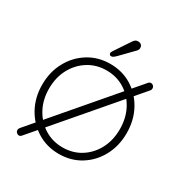

<svg xmlns="http://www.w3.org/2000/svg" viewBox="-166 -813 929 971"><g transform="rotate(30 298.5 -327.0)"><path d="M78 30Q71 30 64.5 24Q58 18 58 10Q58 2 63 -4L510 -526Q516 -534 525 -534Q533 -534 539 -528Q545 -522 545 -514Q545 -505 540 -500L93 22Q87 30 78 30ZM545 -252Q545 -178 513 -118.5Q481 -59 425.5 -24.5Q370 10 299 10Q229 10 173 -24.5Q117 -59 84.5 -118.5Q52 -178 52 -252Q52 -327 84.5 -386.5Q117 -446 173 -480.5Q229 -515 299 -515Q370 -515 425.5 -480.5Q481 -446 513 -386.5Q545 -327 545 -252ZM505 -252Q505 -317 478.5 -367.5Q452 -418 405.5 -447.5Q359 -477 299 -477Q240 -477 193 -447.5Q146 -418 119 -367.5Q92 -317 92 -252Q92 -188 119 -137.5Q146 -87 193 -57.5Q240 -28 299 -28Q359 -28 405.5 -57.5Q452 -87 478.5 -137.5Q505 -188 505 -252ZM281 -550Q276 -550 273 -554Q270 -558 270 -562Q270 -567 275 -575L337 -668Q340 -673 346.5 -678.5Q353 -684 363 -684Q374 -684 381.5 -678Q389 -672 389 -659Q389 -653 387 -649.5Q385 -646 382 -642L307 -565Q302 -560 295.5 -555Q289 -550 281 -550Z"/></g></svg>

Font: Quicksand Light Light
Style: Regular
Weight: 300
Version: Version 3.006